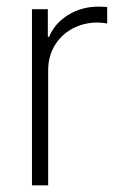

<svg xmlns="http://www.w3.org/2000/svg" viewBox="-20 -558 358 578"><path d="M76.2 -530.3H124V-447.3H127.9Q145 -488.3 185.5 -513.2Q226.1 -538.1 277.3 -538.1L302.7 -537.1V-487.3Q285.2 -490.2 274.4 -490.2Q231.9 -490.2 197.8 -471.7Q163.6 -453.1 144.3 -420.4Q125 -387.7 125 -346.7V0H76.2Z"/></svg>

Font: Pretendard Std ExtraLight
Style: Regular
Weight: 200
Designer: Base glyphs from Inter by Rasmus Andersson; Hangeul glyphs from Noto Sans CJK(Source Han Sans) by Jang Soo-young and Kan
Foundry: Kil Hyung-jin
Version: Version 1.309